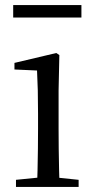

<svg xmlns="http://www.w3.org/2000/svg" viewBox="-20 -737 372 757"><path d="M43 0V-28L153 -39H184L290 -28V0ZM126 0Q127 -24 128 -65Q129 -106 129.5 -150.5Q130 -195 130 -229V-289Q130 -340 129 -381Q128 -422 126 -459L37 -463V-489L202 -528L214 -520L211 -380V-229Q211 -195 211.5 -150.5Q212 -106 213 -65Q214 -24 215 0ZM32 -668V-717H301V-668Z"/></svg>

Font: Noto Serif KR
Style: Regular
Weight: 400
Designer: Ryoko NISHIZUKA  (kana & ideographs); Frank Grießhammer (Latin, Greek & Cyrillic); Wenlong ZHANG  (bopomofo); Sandoll Co
Foundry: Adobe
Version: Version 2.003-H1;hotconv 1.1.1;makeotfexe 2.6.0